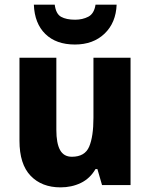

<svg xmlns="http://www.w3.org/2000/svg" viewBox="-20 -798 648 828"><path d="M543 -549V0H420L400 -69H392Q368 -28 328.5 -9Q289 10 241 10Q160 10 112 -40Q64 -90 64 -191V-549H223V-238Q223 -180 239 -151Q255 -122 290 -122Q346 -122 364.5 -165.5Q383 -209 383 -290V-549ZM483 -778Q480 -700 431 -653Q382 -606 303 -606Q222 -606 175.5 -651.5Q129 -697 126 -778H216Q221 -738 243.5 -725.5Q266 -713 304 -713Q336 -713 361 -726Q386 -739 392 -778Z"/></svg>

Font: Noto Sans SemiCondensed ExtraBold
Style: Regular
Weight: 800
Width: 4
Designer: Monotype Design Team
Foundry: Monotype Imaging Inc.
Version: Version 2.013; ttfautohint (v1.8.4.7-5d5b)